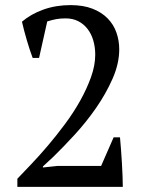

<svg xmlns="http://www.w3.org/2000/svg" viewBox="-20 -732 573 752"><path d="M133 -505H108Q97 -534 85.5 -573Q74 -612 66 -647Q101 -677 150 -694.5Q199 -712 256 -712Q306 -712 342 -698Q378 -684 401.5 -660Q425 -636 436 -604.5Q447 -573 447 -539Q447 -483 421 -424Q395 -365 356.5 -309.5Q318 -254 273 -205Q228 -156 190 -119L148 -80V-76L204 -82H376L425 -194H450Q452 -172 454 -146Q456 -120 457.5 -93.5Q459 -67 460 -42.5Q461 -18 461 0H48V-32Q70 -55 101.5 -88Q133 -121 167 -161Q201 -201 234.5 -246Q268 -291 294 -337.5Q320 -384 336.5 -430Q353 -476 353 -518Q353 -547 345.5 -573Q338 -599 323 -618.5Q308 -638 286.5 -649Q265 -660 237 -660Q216 -660 200 -657Q184 -654 165 -648Z"/></svg>

Font: PTSerif
Style: Regular
Weight: 400
Designer: A.Korolkova, O.Umpeleva, V.Yefimov
Foundry: ParaType Ltd
Version: Version 1.000W OFL; ttfautohint (v1.2) -l 8 -r 50 -G 200 -x 